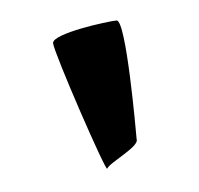

<svg xmlns="http://www.w3.org/2000/svg" viewBox="-30 -810 269 259"><g transform="rotate(-5 104.5 -681.0)"><path d="M48 -757C48 -744 104 -577 106 -582C110 -590 152 -608 149 -618C149 -630 149 -780 136 -780C124 -780 48 -770 48 -757Z"/></g></svg>

Font: Ampere
Style: Ext
Weight: 400
Version: Version 1